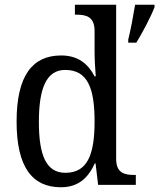

<svg xmlns="http://www.w3.org/2000/svg" viewBox="-20 -780 672 810"><path d="M237 10C310 10 352 -29 380 -91H383L394 0H553V-42H545C504 -42 470 -51 470 -110V-760H296V-718H304C344 -718 379 -709 379 -650V-566C379 -532 381 -490 384 -458H379C352 -510 310 -546 238 -546C116 -546 50 -460 50 -267C50 -75 116 10 237 10ZM521 -613V-600H555C581 -642 616 -708 632 -750V-760H550C542 -712 532 -657 521 -613ZM256 -51C176 -51 144 -122 144 -266C144 -408 176 -485 255 -485C350 -485 379 -408 379 -267C379 -126 348 -51 256 -51Z"/></svg>

Font: Noto Serif Sinhala SemiCondensed
Style: Regular
Weight: 400
Width: 4
Designer: Jelle Bosma - Monotype Design Team
Foundry: Monotype Imaging Inc.
Version: Version 2.007